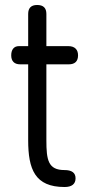

<svg xmlns="http://www.w3.org/2000/svg" viewBox="-20 -741 345 770"><path d="M93 -556H56C35 -556 25 -541 25 -519C25 -496 37 -483 61 -483H93V-179C93 -62 120 9 239 9C268 9 283 -3 283 -26C283 -48 268 -59 239 -59C173 -59 166 -99 166 -179V-483H256C281 -483 293 -496 293 -519C293 -542 280 -556 254 -556H166V-685C166 -709 154 -721 129 -721C105 -721 93 -709 93 -685Z"/></svg>

Font: Numismatica Pro
Style: Regular
Weight: 400
Designer: Chris Hopkins
Foundry: Edward C. D. Hopkins
Version: Version 2.19D